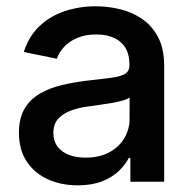

<svg xmlns="http://www.w3.org/2000/svg" viewBox="-20 -567 601 599"><path d="M222.7 11.2Q170.9 11.2 129.4 -7.6Q87.9 -26.4 63.5 -63Q39.1 -99.6 39.1 -152.8Q39.1 -198.7 56.9 -228.3Q74.7 -257.8 104.7 -275.1Q134.8 -292.5 171.9 -301.3Q209 -310.1 248 -314.9Q296.4 -320.3 326.2 -324.2Q356 -328.1 369.9 -336.4Q383.8 -344.7 383.8 -363.8V-366.7Q383.8 -396 372.1 -416.5Q360.4 -437 337.2 -448.2Q314 -459.5 280.3 -459.5Q245.6 -459.5 220.5 -448.5Q195.3 -437.5 179.7 -420.4Q164.1 -403.3 157.2 -383.8L54.2 -404.8Q69.8 -453.6 102.8 -485.1Q135.7 -516.6 181.4 -532Q227.1 -547.4 279.3 -547.4Q315.4 -547.4 353 -538.6Q390.6 -529.8 422.1 -508.8Q453.6 -487.8 472.9 -451.7Q492.2 -415.5 492.2 -360.8V0H386.7V-74.2H381.8Q371.1 -53.2 350.6 -33.4Q330.1 -13.7 298.3 -1.2Q266.6 11.2 222.7 11.2ZM247.1 -75.2Q290.5 -75.2 321.3 -92Q352.1 -108.9 368.2 -136.5Q384.3 -164.1 384.3 -195.8V-263.2Q378.4 -257.8 363 -253.4Q347.7 -249 327.6 -245.6Q307.6 -242.2 288.3 -239.5Q269 -236.8 254.9 -234.9Q225.1 -231 200.4 -221.7Q175.8 -212.4 161.1 -195.8Q146.5 -179.2 146.5 -151.9Q146.5 -127 159.2 -109.9Q171.9 -92.8 194.6 -84Q217.3 -75.2 247.1 -75.2Z"/></svg>

Font: V-Inter
Style: Medium-500
Weight: 500
Designer: Rasmus Andersson
Foundry: rsms
Version: Version 4.000;git-4146feb